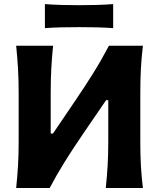

<svg xmlns="http://www.w3.org/2000/svg" viewBox="-20 -942 797 962"><path d="M61 0Q67 -57.5 70.2 -111.5Q73.5 -165.5 73.5 -232.5V-474.5Q73.5 -543.5 70.2 -598.8Q67 -654 61 -713H246Q240 -654 237 -598.2Q234 -542.5 234 -473.5V-273H245.5L361 -443.5Q405 -508 446.2 -574Q487.5 -640 526 -713H696Q689 -654 686 -598.8Q683 -543.5 683 -474.5V-232.5Q683 -165.5 686 -111.5Q689 -57.5 696 0H510Q516 -57.5 519.2 -111.8Q522.5 -166 522.5 -233.5V-440H511.5L395 -269.5Q341.5 -191.5 301.2 -126.2Q261 -61 229 0ZM205 -801V-921.5Q243.5 -918.5 286.5 -917.2Q329.5 -916 376 -916Q422.5 -916 465.5 -917.2Q508.5 -918.5 547 -921.5V-801Q508.5 -804 465.5 -805Q422.5 -806 376 -806Q329.5 -806 286.5 -805Q243.5 -804 205 -801Z"/></svg>

Font: Commissioner Flair
Style: Bold
Weight: 700
Designer: Kostas Bartsokas
Foundry: Kostas Bartsokas
Version: Version 1.000; ttfautohint (v1.8.3)